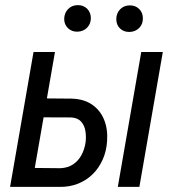

<svg xmlns="http://www.w3.org/2000/svg" viewBox="-20 -732 705 752"><path d="M142.6 -346.7 261.2 -345.7Q309.1 -344.2 341.1 -322Q373 -299.8 387.9 -262.7Q402.8 -225.6 399.4 -179.2Q397 -140.1 382.3 -107.2Q367.7 -74.2 343.3 -50Q318.8 -25.9 285.9 -12.7Q252.9 0.5 213.4 0H19.5L111.3 -528.3H195.3L116.2 -74.2L215.8 -73.2Q245.1 -74.2 266.1 -88.1Q287.1 -102.1 299.3 -125Q311.5 -147.9 315.4 -175.8Q317.9 -197.3 314.5 -218.8Q311 -240.2 298.3 -255.1Q285.6 -270 259.8 -272L129.4 -272.5ZM617.7 -528.3 525.9 0H441.4L533.2 -528.3ZM231.4 -658.2Q231.9 -680.7 246.3 -696Q260.7 -711.4 283.7 -711.9Q306.6 -712.4 321.3 -697.8Q335.9 -683.1 335.9 -660.2Q335.4 -637.7 320.6 -623Q305.7 -608.4 283.2 -607.9Q261.2 -607.4 246.3 -621.6Q231.4 -635.7 231.4 -658.2ZM435.5 -657.2Q435.5 -679.7 450 -695.1Q464.4 -710.4 487.3 -710.9Q510.3 -711.4 525.1 -696.8Q540 -682.1 539.6 -659.2Q539.6 -636.7 524.7 -622.1Q509.8 -607.4 487.3 -606.9Q464.8 -606.4 450.2 -620.4Q435.5 -634.3 435.5 -657.2Z"/></svg>

Font: Roboto Condensed
Style: Italic
Weight: 400
Italic angle: -12°
Designer: Christian Robertson
Foundry: Google
Version: Version 3.0